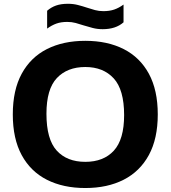

<svg xmlns="http://www.w3.org/2000/svg" viewBox="-20 -960 880 990"><path d="M420 9.5Q306 9.5 222 -33Q138 -75.5 92 -160Q46 -244.5 46 -370Q46 -495.5 92 -580Q138 -664.5 222 -707Q306 -749.5 420 -749.5Q534 -749.5 618 -706.8Q702 -664 747.8 -579.5Q793.5 -495 793.5 -370Q793.5 -245 747.5 -160.5Q701.5 -76 617.5 -33.2Q533.5 9.5 420 9.5ZM420 -125.5Q514 -125.5 567 -183.2Q620 -241 620 -366.5Q620 -497.5 566.2 -556Q512.5 -614.5 420 -614.5Q327 -614.5 273.2 -557.5Q219.5 -500.5 219.5 -373.5Q219.5 -241.5 272.5 -183.5Q325.5 -125.5 420 -125.5ZM509.5 -809.5Q482 -809.5 458 -815.8Q434 -822 411.5 -829Q391 -836 370.2 -841.5Q349.5 -847 327 -847Q295 -847 271 -838.5Q247 -830 223 -812.5V-904.5Q243.5 -922.5 269 -931.5Q294.5 -940.5 330.5 -940.5Q358 -940.5 382 -934.2Q406 -928 428.5 -920.5Q449 -913.5 469.8 -908Q490.5 -902.5 513 -902.5Q545 -902.5 569 -910.8Q593 -919 617 -936.5V-845Q577 -809.5 509.5 -809.5Z"/></svg>

Font: Encode Sans SmExp
Style: Bold
Weight: 700
Width: 6
Designer: Multiple Designers
Foundry: Impallari Type
Version: Version 3.002; ttfautohint (v1.8.3) -l 8 -r 50 -G 200 -x 14 